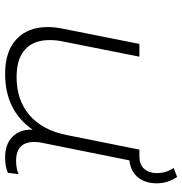

<svg xmlns="http://www.w3.org/2000/svg" viewBox="-1 -709 714 752"><g transform="rotate(90 356.0 -333.0)"><path d="M662 -49 657 -7Q632 4 597 4Q544 4 515 -25.5Q486 -55 488 -104Q413 4 269 4Q181 4 133.5 -40.5Q86 -85 86 -163Q86 -190 92 -220L152 -522H202L142 -220Q137 -198 137 -170Q137 -108 173.5 -74.5Q210 -41 282 -41Q372 -41 431 -91.5Q490 -142 509 -238L566 -522H616L540 -144Q536 -128 536 -110Q536 -75 554.5 -57Q573 -39 610 -39Q640 -39 662 -49ZM578 -522H591Q625 -522 641.5 -541Q658 -560 658 -590Q658 -626 638 -656L673 -670Q698 -633 698 -590Q698 -541 670.5 -511.5Q643 -482 591 -482H578Z"/></g></svg>

Font: Montserrat Alternates Light
Style: Italic
Weight: 300
Italic angle: -11.3°
Designer: Julieta Ulanovsky
Foundry: Julieta Ulanovsky
Version: Version 7.200